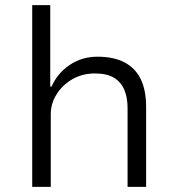

<svg xmlns="http://www.w3.org/2000/svg" viewBox="-20 -725 690 745"><path d="M105 0V-705H175V-389H180Q203 -441 250.5 -473Q298 -505 358 -505Q421 -505 463 -483Q505 -461 526 -418Q547 -375 547 -310V0H475V-306Q475 -345 463 -375Q451 -405 423.5 -422.5Q396 -440 349 -440Q299 -440 260.5 -417.5Q222 -395 199.5 -359Q177 -323 177 -282V0Z"/></svg>

Font: Nunito Sans 6pt Light
Style: Regular
Weight: 300
Version: Version 3.101;gftools[0.9.27]